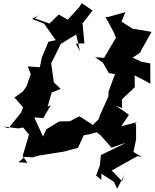

<svg xmlns="http://www.w3.org/2000/svg" viewBox="-45 -954 971 1205"><path d="M546 -165 454 -224C433 -214 413 -204 393 -193L327 -192L246 -143L225 -97L170 -217L227 -213L274 -294L254 -285L279 -373L336 -396L293 -437L276 -557L299 -602L336 -678L433 -738L457 -632L431 -680L485 -682L473 -807L536 -888L468 -934L452 -909L380 -830L324 -863L265 -806L174 -839L199 -859L156 -835L231 -806L305 -702L259 -692C245 -658 231 -625 217 -591L205 -532L129 -537L148 -488L121 -412L99 -380L46 -342L100 -280L87 -247L8 -149L-25 -160L70 -148L100 -154L149 -95L139 -115L97 25L127 68L71 64L111 30L158 34L200 22L358 -3L444 -26L481 -105L519 -112L563 -124L586 -105L655 -27L745 -59L718 -44L588 19L582 84L558 148L591 175V136L671 188L690 231L735 144L721 183L656 116L817 26L846 31L779 -8L793 -1L809 -79V-168L803 -188H817L717 -162L764 -234L682 -291L721 -276L720 -330L801 -407L800 -481L899 -429L898 -556L841 -567L788 -592L844 -631L835 -627L906 -754L787 -774L718 -818L742 -878L610 -841L639 -846L617 -848L666 -757L683 -717L671 -697L608 -591L551 -595L601 -560L638 -495L677 -489L637 -382L635 -348L582 -230L574 -206L497 -129Z"/></svg>

Font: Hussar Lance
Style: ExBdObl
Weight: 700
Foundry: Cannot Into Space Fonts, PlusOne Fonts
Version: Version 2.270